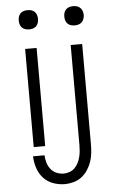

<svg xmlns="http://www.w3.org/2000/svg" viewBox="-62 -779 624 1033"><g transform="rotate(-5 250.0 -262.0)"><path d="M373 -633Q384 -633 394 -636Q404 -639 411.5 -646.5Q419 -654 422.5 -664.5Q426 -675 426 -685Q426 -696 422.5 -706Q419 -716 411.5 -723.5Q404 -731 394 -734Q384 -737 373 -737Q363 -737 352.5 -734Q342 -731 334.5 -723.5Q327 -716 324 -706Q321 -696 321 -685Q321 -675 324 -664.5Q327 -654 334.5 -646.5Q342 -639 352.5 -636Q363 -633 373 -633ZM127 -633Q138 -633 148 -636Q158 -639 165.5 -646.5Q173 -654 176 -664.5Q179 -675 179 -685Q179 -696 176 -706Q173 -716 165.5 -723.5Q158 -731 148 -734Q138 -737 127 -737Q117 -737 106.5 -734Q96 -731 88.5 -723.5Q81 -716 78 -706Q75 -696 75 -685Q75 -675 78 -664.5Q81 -654 88.5 -646.5Q96 -639 106.5 -636Q117 -633 127 -633ZM245 213Q269 213 293 206.5Q317 200 336.5 185Q356 170 369.5 149.5Q383 129 391 106Q399 83 401.5 58.5Q404 34 404 10V-530H342V10Q342 26 340.5 42.5Q339 59 335 75Q331 91 323.5 106Q316 121 304.5 132.5Q293 144 277 150Q261 156 245 156Q225 156 206 148Q187 140 174.5 124Q162 108 156.5 88.5Q151 69 150 49H88Q89 81 99 112Q109 143 130 166.5Q151 190 182 201.5Q213 213 245 213ZM96 0H158V-530H96Z"/></g></svg>

Font: Iosevka SS09 Light
Style: Regular
Weight: 300
Monospace: yes
Designer: Belleve Invis
Foundry: Belleve Invis
Version: Version 5.2.1; ttfautohint (v1.8.3)